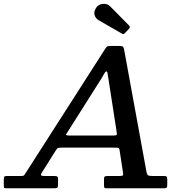

<svg xmlns="http://www.w3.org/2000/svg" viewBox="-72 -1012 1007 1032"><path d="M-51.5 -17.5V-47.5Q-51.5 -58.5 -49 -62.2Q-46.5 -66 -35.5 -66H41Q55 -66 58.2 -70.5Q61.5 -75 66.5 -83L493.5 -749.5Q498.5 -757.5 502.8 -761.2Q507 -765 521.5 -765H568Q584.5 -765 588.8 -761Q593 -757 595.5 -743.5L715 -90Q718 -73 724 -69.5Q730 -66 750.5 -66H809.5Q820.5 -66 823.8 -62.8Q827 -59.5 827 -48V-18Q827 -6 823.2 -3Q819.5 0 807.5 0H501.5Q491.5 0 489.2 -3.2Q487 -6.5 487 -17V-48Q487 -60.5 491 -63.2Q495 -66 507.5 -66H568Q584.5 -66 588 -69.2Q591.5 -72.5 589 -86L571 -203Q569 -217 562.5 -217.8Q556 -218.5 540.5 -218.5H262.5Q249 -218.5 242.2 -217Q235.5 -215.5 230.5 -207.5L152.5 -83.5Q147 -75 148.5 -70.5Q150 -66 167 -66H222Q231 -66 235.5 -63.2Q240 -60.5 240 -50.5V-20.5Q240 -7 236.2 -3.5Q232.5 0 219 0H-36Q-48 0 -49.8 -2.8Q-51.5 -5.5 -51.5 -17.5ZM472.5 -589 295 -308.5Q287 -296 283.2 -289.8Q279.5 -283.5 304 -283.5H533Q552.5 -283.5 555 -286.8Q557.5 -290 554.5 -306.5L510.5 -590.5Q507 -610 505.8 -619Q504.5 -628 499 -628Q494.5 -628 488.2 -616.2Q482 -604.5 472.5 -589ZM444.5 -970Q456.5 -989 481 -991.2Q505.5 -993.5 521 -977L621 -875.5Q630 -866.5 621.5 -857.5L599 -834Q594.5 -829.5 592 -828.5Q589.5 -827.5 584 -831L459 -903Q442 -912.5 436.5 -930.5Q431 -948.5 444.5 -970Z"/></svg>

Font: Besley* Medium
Style: Italic
Weight: 500
Italic angle: -13°
Designer: Owen Earl
Foundry: indestructible type*
Version: Version 3.000; ttfautohint (v1.8.3)